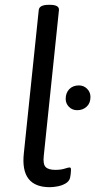

<svg xmlns="http://www.w3.org/2000/svg" viewBox="-20 -772 396 798"><path d="M187 6Q64 6 79 -134L141 -730Q143 -752 183 -752H187Q227 -752 225 -730L162 -125Q158 -90 169.5 -78Q181 -66 210 -66Q233 -66 248.5 -71Q264 -76 269 -76Q275 -76 275 -68Q275 -67 274.5 -56.5Q274 -46 271 -32Q267 -18 252.5 -9.5Q238 -1 219.5 2.5Q201 6 187 6ZM301 -314Q280 -314 266.5 -328Q253 -342 253 -361Q253 -386 268 -401.5Q283 -417 308 -417Q328 -417 342 -403Q356 -389 356 -369Q356 -343 340 -328.5Q324 -314 301 -314Z"/></svg>

Font: Asap Semi Expanded Semi Expanded Regular
Style: Italic
Weight: 400
Width: 6
Italic angle: -6°
Designer: Pablo Cosgaya
Foundry: Omnibus-Type
Version: Version 3.001; ttfautohint (v1.8.4.7-5d5b)